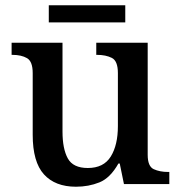

<svg xmlns="http://www.w3.org/2000/svg" viewBox="-20 -698 686 728"><path d="M268 10Q189 10 146.5 -37Q104 -84 104 -187V-421Q104 -465 82.5 -477.5Q61 -490 27 -490H24V-536H217V-199Q217 -134 237 -97.5Q257 -61 313 -61Q373 -61 400 -104.5Q427 -148 427 -220V-421Q427 -467 404 -478.5Q381 -490 348 -490H345V-536H540V-111Q540 -67 563 -56.5Q586 -46 617 -46H622V0H450L434 -78H429Q398 -23 357 -6.5Q316 10 268 10ZM165 -613V-678H455V-613Z"/></svg>

Font: Noto Serif Tibetan Medium
Style: Regular
Weight: 500
Designer: Monotype Design Team
Foundry: Monotype Imaging Inc.
Version: Version 2.103; ttfautohint (v1.8.4.7-5d5b)